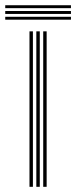

<svg xmlns="http://www.w3.org/2000/svg" viewBox="-59 -721 294 741"><path d="M107.8 0V-600H121V0ZM54.8 0V-600H68V0ZM81.2 0V-600H94.5V0ZM214.8 -689.5H-38.8V-700.8H214.8ZM214.8 -645H-38.8V-656.2H214.8ZM214.8 -667.2H-38.8V-678.5H214.8Z"/></svg>

Font: Big Shoulders Inline Display Thin
Style: Regular
Weight: 400
Version: Version 2.002